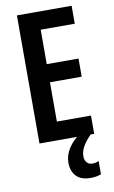

<svg xmlns="http://www.w3.org/2000/svg" viewBox="-102 -767 628 1054"><g transform="rotate(-10 211.5 -239.5)"><path d="M376 0H71V-714H376V-614H186V-422H363V-321H186V-102H376ZM296 112Q296 133 307.5 146Q319 159 339 159Q352 159 360 156.5Q368 154 374 151V225Q364 229 349.5 232Q335 235 316 235Q262 235 235.5 207Q209 179 209 131Q209 91 233 53Q257 15 296 -11L356 0Q324 33 310 59.5Q296 86 296 112Z"/></g></svg>

Font: Noto Sans Sinhala ExtraCondensed SemiBold
Style: Regular
Weight: 600
Width: 2
Designer: Jelle Bosma - Monotype Design Team
Foundry: Monotype Imaging Inc.
Version: Version 2.006; ttfautohint (v1.8.4.7-5d5b)